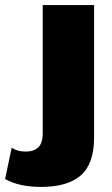

<svg xmlns="http://www.w3.org/2000/svg" viewBox="-119 -520 439 755"><path d="M251 -500V20Q251 124 199 169.5Q147 215 43 215Q-44 215 -99 184L-73 61Q-63 68 -49 72Q-35 76 -16 76Q14 76 31.5 59.5Q49 43 49 2V-500Z"/></svg>

Font: Work Sans ExtraBold
Style: Regular
Weight: 800
Designer: Wei Huang
Foundry: Wei Huang
Version: Version 2.012; ttfautohint (v1.8.3)